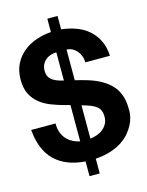

<svg xmlns="http://www.w3.org/2000/svg" viewBox="-133 -889 822 1071"><g transform="rotate(-15 278.5 -353.5)"><path d="M247.6 -613.8Q231 -613.8 214.6 -608.6Q198.2 -603.5 185.8 -593.3Q173.3 -583 165.5 -567.4Q157.7 -551.8 157.7 -530.8Q157.7 -514.2 162.8 -501.7Q168 -489.3 178.7 -480Q189.5 -470.7 206.5 -463.6Q223.6 -456.5 247.6 -451.2ZM306.6 -100.1Q325.2 -102.1 344.2 -108.4Q363.3 -114.7 378.9 -126.7Q394.5 -138.7 404.5 -156.5Q414.6 -174.3 414.6 -198.2Q414.6 -217.8 408.9 -231.9Q403.3 -246.1 390.4 -256.8Q377.4 -267.6 356.9 -275.9Q336.4 -284.2 306.6 -292ZM140.6 -231.9Q140.1 -203.6 148.2 -180.9Q156.2 -158.2 170.7 -141.8Q185.1 -125.5 204.8 -115Q224.6 -104.5 247.6 -100.1V-309.1Q242.2 -311.5 233.6 -313.5Q225.1 -315.4 215.3 -317.9Q178.2 -328.1 142.6 -341.8Q106.9 -355.5 78.6 -377.7Q50.3 -399.9 33 -433.6Q15.6 -467.3 15.6 -517.1Q15.6 -568.4 34.9 -607.2Q54.2 -646 86.4 -672.4Q118.7 -698.7 160.6 -713.4Q202.6 -728 247.6 -731V-808.1H306.6V-731Q351.1 -726.1 390.6 -711.7Q430.2 -697.3 460.4 -671.6Q490.7 -646 509.8 -608.2Q528.8 -570.3 531.7 -518.1H389.6Q389.2 -538.1 382.6 -555.4Q376 -572.8 364.7 -585.7Q353.5 -598.6 338.6 -606.2Q323.7 -613.8 306.6 -613.8V-437Q318.8 -434.1 331.1 -430.9Q343.3 -427.7 357.4 -423.8Q406.7 -410.6 440.4 -393.1Q474.1 -375.5 496.3 -355.2Q518.6 -335 530.8 -313.2Q543 -291.5 548.6 -270Q554.2 -248.5 555.4 -228.5Q556.6 -208.5 556.6 -191.9Q556.6 -177.2 552 -157Q547.4 -136.7 536.1 -114.7Q524.9 -92.8 506.3 -70.8Q487.8 -48.8 460 -30.5Q432.1 -12.2 394.3 0.2Q356.4 12.7 306.6 16.1V101.1H247.6V16.1Q135.7 7.8 72.8 -53.2Q9.8 -114.3 0 -231.9Z"/></g></svg>

Font: XB Khoramshahr
Style: Bold Italic
Weight: 700
Italic angle: -12°
Designer: Behnam
Foundry: Irmug
Version: Version 8.005 2009